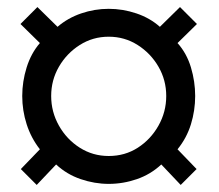

<svg xmlns="http://www.w3.org/2000/svg" viewBox="-20 -623 620 544"><path d="M84 -99 39 -144 93 -200Q68 -232 55.5 -271Q43 -310 43 -351Q43 -392 55.5 -432Q68 -472 93 -501L38 -555L86 -603L143 -547Q172 -572 210 -585Q248 -598 288 -598Q328 -598 366.5 -585Q405 -572 433 -547L490 -603L538 -555L483 -501Q509 -472 521 -432Q533 -392 533 -351Q533 -310 521 -271Q509 -232 483 -200L537 -144L492 -99L437 -157Q407 -129 368 -115.5Q329 -102 288 -102Q248 -102 208.5 -115.5Q169 -129 139 -157ZM288 -181Q334 -181 370.5 -204.5Q407 -228 429 -267Q451 -306 451 -351Q451 -396 429 -434Q407 -472 370 -495.5Q333 -519 288 -519Q243 -519 206 -495.5Q169 -472 147 -434Q125 -396 125 -351Q125 -306 147 -267Q169 -228 206 -204.5Q243 -181 288 -181Z"/></svg>

Font: Archivo SemiBold
Style: Regular
Weight: 600
Designer: Hector Gatti
Foundry: Omnibus-Type
Version: Version 2.001